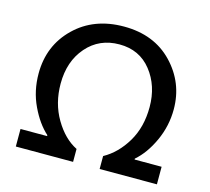

<svg xmlns="http://www.w3.org/2000/svg" viewBox="-107 -878 1098 1004"><g transform="rotate(15 442.5 -376.0)"><path d="M60 0V-95H203.8V-100Q151.2 -147.5 113.8 -226.9Q76.2 -306.2 76.2 -400Q76.2 -551.2 179.4 -651.9Q282.5 -752.5 445 -752.5Q608.8 -752.5 708.1 -648.8Q807.5 -545 807.5 -401.2Q807.5 -311.2 770 -229.4Q732.5 -147.5 677.5 -100V-95H823.8V0H513.8V-70Q586.2 -110 634.4 -190.6Q682.5 -271.2 682.5 -380Q682.5 -495 618.8 -575.6Q555 -656.2 446.2 -656.2Q337.5 -656.2 269.4 -578.1Q201.2 -500 201.2 -378.8Q201.2 -272.5 250.6 -188.8Q300 -105 370 -70V0Z"/></g></svg>

Font: Now Alt Medium
Style: Regular
Weight: 500
Designer: Alfredo Marco Pradil
Foundry: Alfredo Marco Pradil
Version: Version 1.002;PS 001.002;hotconv 1.0.88;makeotf.lib2.5.64775